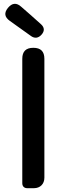

<svg xmlns="http://www.w3.org/2000/svg" viewBox="-20 -988 349 1008"><path d="M213 -368V-679C213 -718 194 -737 155 -737C116 -737 97 -718 97 -679V-26C97 -10 107 0 123 0H155H158C191 0 213 -22 213 -55ZM81 -843 144 -798C163 -785 182 -788 198 -806C215 -825 214 -844 195 -861L139 -911L92 -952C67 -975 44 -973 22 -947C0 -920 4 -898 32 -878Z"/></svg>

Font: GenSenRounded2 TW M
Style: Regular
Weight: 500
Version: Version 2.100;PS 2.1;hotconv 16.6.51;makeotf.lib2.5.65220 DE